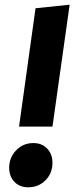

<svg xmlns="http://www.w3.org/2000/svg" viewBox="-20 -778 316 816"><path d="M203 -240H61L131 -743L276 -758ZM19 -65Q19 -108 48.5 -139Q78 -170 122 -170Q158 -170 180.5 -146.5Q203 -123 203 -86Q203 -42 173.5 -12Q144 18 100 18Q63 18 41 -5.5Q19 -29 19 -65Z"/></svg>

Font: Fira Sans Condensed ExtraBold
Style: Italic
Weight: 800
Width: 3
Italic angle: -8°
Designer: bBox Type GmbH & Carrois Corporate GbR & Edenspiekermann AG
Foundry: bBox Type GmbH & Carrois Corporate GbR & Edenspiekermann AG
Version: Version 4.301